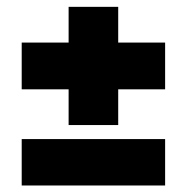

<svg xmlns="http://www.w3.org/2000/svg" viewBox="-20 -582 560 575"><path d="M474.5 -26.5H45V-165.5H474.5ZM334 -561.5V-207.5H185.5V-561.5ZM474.5 -314.5H45V-454.5H474.5Z"/></svg>

Font: Anek Devanagari ExtraBold
Style: Regular
Weight: 800
Designer: Kailash Malviya (Devanagari) & Yesha Goshar (Latin)
Foundry: Ek Type
Version: Version 1.003